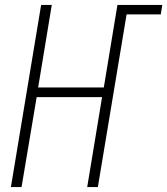

<svg xmlns="http://www.w3.org/2000/svg" viewBox="-20 -755 675 775"><path d="M24 0 146 -735H189L134 -402H399L454 -735H635L629 -697H491L375 0H332L392 -363H128L67 0Z"/></svg>

Font: Iosevka SS04 XLt Ex Obl
Style: Regular
Weight: 200
Width: 7
Italic angle: -9°
Monospace: yes
Designer: Belleve Invis
Foundry: Belleve Invis
Version: Version 19.0.0; ttfautohint (v1.8.4)